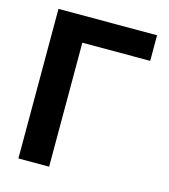

<svg xmlns="http://www.w3.org/2000/svg" viewBox="-109 -815 796 902"><g transform="rotate(15 289.0 -364.0)"><path d="M543.5 -727.5V-603H213.4V0H64V-727.5Z"/></g></svg>

Font: Inter 17pt
Style: Bold
Weight: 700
Version: Version 4.001;git-66647c0bb